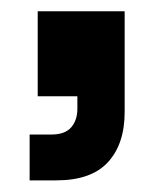

<svg xmlns="http://www.w3.org/2000/svg" viewBox="-20 -168 283 335"><path d="M31.7 146.7V66.7H70Q93.3 66.7 104.2 54.2Q115 41.7 115 21.7V0H45.8V-148.3H197.5V27.5Q197.5 83.3 168.3 115Q139.2 146.7 78.3 146.7Z"/></svg>

Font: Funnel Sans Light
Style: Bold
Weight: 700
Version: Version 1.000